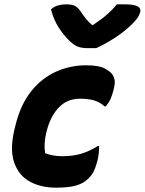

<svg xmlns="http://www.w3.org/2000/svg" viewBox="-20 -853 667 885"><path d="M423 -631H387Q358 -631 340 -637.5Q322 -644 299 -666Q269 -696 248 -730Q227 -764 215 -810Q230 -823 247.5 -828Q265 -833 284 -833Q313 -833 327 -825Q341 -817 354 -797Q363 -783 374.5 -768.5Q386 -754 404 -738H409Q451 -766 476.5 -789Q502 -812 519 -833H555Q631 -833 627 -802Q626 -791 617.5 -776.5Q609 -762 590 -743Q556 -709 509 -678.5Q462 -648 423 -631ZM376 -552Q435 -552 461.5 -538Q488 -524 497 -511Q506 -499 508.5 -483Q511 -467 503 -437Q496 -411 489 -395.5Q482 -380 468 -363H462Q439 -383 412.5 -390.5Q386 -398 348 -398Q290 -398 251.5 -358Q213 -318 196 -252L193 -240Q181 -189 188 -147Q222 -133 269 -133Q313 -133 351 -143.5Q389 -154 431 -180H437Q437 -166 435.5 -149Q434 -132 430 -116Q420 -77 409 -57.5Q398 -38 377 -21Q358 -5 325.5 3.5Q293 12 237 12Q168 12 116.5 -16.5Q65 -45 44.5 -106.5Q24 -168 49 -266L53 -282Q77 -375 125.5 -434.5Q174 -494 239 -523Q304 -552 376 -552Z"/></svg>

Font: Recursive Sn Csl St XBd
Style: Italic
Weight: 800
Italic angle: -15°
Version: Version 1.079;hotconv 1.0.112;makeotfexe 2.5.65598; ttfautoh